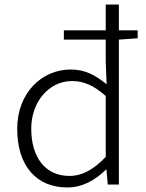

<svg xmlns="http://www.w3.org/2000/svg" viewBox="-20 -815 645 848"><path d="M447 -122C394 -67 344 -38 287 -38C179 -38 118 -121 118 -247C118 -365 196 -457 298 -457C348 -457 393 -439 447 -391ZM588 -681H505V-795H447V-681H262V-640H447V-540L451 -443C399 -484 356 -508 292 -508C166 -508 56 -406 56 -246C56 -80 143 13 277 13C347 13 405 -23 448 -66H450L456 0H505V-640L588 -646Z"/></svg>

Font: Noto Sans CJK KR Light
Style: Regular
Weight: 300
Designer: Ryoko NISHIZUKA (kana & ideographs); Paul D. Hunt (Latin, Greek & Cyrillic); Wenlong ZHANG (bopomofo); Sandoll Communica
Foundry: Adobe Systems Incorporated
Version: Version 1.004;PS 1.004;hotconv 1.0.82;makeotf.lib2.5.63406